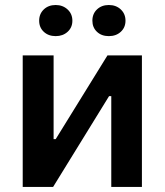

<svg xmlns="http://www.w3.org/2000/svg" viewBox="-20 -739 651 759"><path d="M345.2 -657.2Q345.2 -684.6 363.5 -701.9Q381.8 -719.2 410.2 -719.2Q439 -719.2 457.5 -701.7Q476.1 -684.1 476.1 -657.2Q476.1 -630.4 457.5 -613.3Q439 -596.2 410.2 -596.2Q381.3 -596.2 363.3 -613.3Q345.2 -630.4 345.2 -657.2ZM200.2 -596.2Q171.4 -596.2 153.1 -613.3Q134.8 -630.4 134.8 -657.2Q134.8 -684.1 153.1 -701.7Q171.4 -719.2 200.2 -719.2Q228 -719.2 247.1 -701.7Q266.1 -684.1 266.1 -657.2Q266.1 -630.4 247.3 -613.3Q228.5 -596.2 200.2 -596.2ZM69.8 0V-520H191.9V-189H200.2L404.8 -520H541V0H419.9V-358.9H411.1L189.9 0Z"/></svg>

Font: Fixel Text SemiBold
Style: Regular
Weight: 600
Width: 4
Designer: AlfaBravo + MacPaw
Foundry: Kyrylo Tkachov, Marchela Mozhyna, Serhii Makarenko, Maria Weinstein, Zakhar Kryvoshyya
Version: Version 1.211